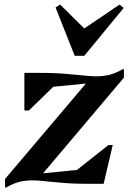

<svg xmlns="http://www.w3.org/2000/svg" viewBox="-20 -807 571 843"><path d="M2 16V-21L357 -440L214 -426L107 -322H87V-487H151Q230 -487 283.5 -481.5Q337 -476 375 -473Q413 -470 446.5 -475.5Q480 -481 519 -503H524V-466L169 -46L318 -61L456 -170H475L435 0H372Q293 0 240 -5.5Q187 -11 149.5 -14Q112 -17 79 -11.5Q46 -6 7 16ZM308 -562 224 -774 244 -787 350 -682 505 -787 523 -772 350 -562Z"/></svg>

Font: Platypi Medium
Style: Italic
Weight: 500
Italic angle: -13°
Designer: David Sargent
Foundry: Bolt Cutter Type
Version: Version 1.200; ttfautohint (v1.8.4.7-5d5b)